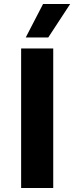

<svg xmlns="http://www.w3.org/2000/svg" viewBox="-20 -943 373 963"><path d="M86 -700H247V0H86ZM196 -923H332L222 -755H109Z"/></svg>

Font: Sarabun ExtraBold
Style: Regular
Weight: 800
Version: Version 1.000; ttfautohint (v1.6)